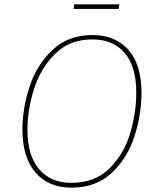

<svg xmlns="http://www.w3.org/2000/svg" viewBox="-20 -852 729 882"><path d="M630 -427Q630 -328 598.5 -228Q567 -128 494.5 -59Q422 10 308 10Q203 10 143 -59.5Q83 -129 83 -257Q83 -353 115.5 -453Q148 -553 220.5 -622Q293 -691 404 -691Q510 -691 570 -623Q630 -555 630 -427ZM106 -256Q106 -138 159.5 -75Q213 -12 308 -12Q416 -12 483 -78.5Q550 -145 578 -240Q606 -335 606 -427Q606 -546 553 -608.5Q500 -671 404 -671Q300 -671 233 -604.5Q166 -538 136 -442.5Q106 -347 106 -256ZM318 -811 321 -832H528L525 -811Z"/></svg>

Font: FiraGO Thin
Style: Italic
Weight: 100
Italic angle: -8°
Designer: bBox Type GmbH
Foundry: bBox Type GmbH
Version: Version 1.001